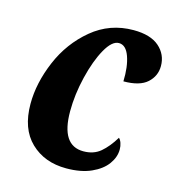

<svg xmlns="http://www.w3.org/2000/svg" viewBox="-88 -621 644 707"><g transform="rotate(15 233.5 -268.0)"><path d="M39 -186Q39 -265 74.5 -349Q110 -433 178 -489.5Q246 -546 336 -546Q401 -546 434 -517Q467 -488 467 -444Q467 -406 438.5 -380Q410 -354 348 -354Q350 -410 336.5 -448Q323 -486 296 -486Q270 -486 245 -441.5Q220 -397 203.5 -329Q187 -261 187 -197Q187 -67 272 -67Q311 -67 337 -89Q363 -111 386 -149Q392 -144 396 -132.5Q400 -121 400 -108Q400 -79 380.5 -52Q361 -25 322 -7.5Q283 10 227 10Q144 10 91.5 -40.5Q39 -91 39 -186Z"/></g></svg>

Font: Noto Serif CondExtraBold
Style: Italic
Weight: 800
Width: 3
Italic angle: -12°
Designer: Monotype Design Team
Foundry: Monotype Imaging Inc.
Version: Version 1.001